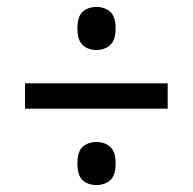

<svg xmlns="http://www.w3.org/2000/svg" viewBox="-20 -634 555 553"><path d="M258 -490Q234 -490 218.5 -504Q203 -518 203 -552Q203 -587 218.5 -600.5Q234 -614 258 -614Q281 -614 297 -600.5Q313 -587 313 -552Q313 -518 297 -504Q281 -490 258 -490ZM52 -321V-394H463V-321ZM258 -101Q234 -101 218.5 -114.5Q203 -128 203 -163Q203 -198 218.5 -211.5Q234 -225 258 -225Q281 -225 297 -211.5Q313 -198 313 -163Q313 -128 297 -114.5Q281 -101 258 -101Z"/></svg>

Font: Noto Serif Ethiopic SemiCondensed ExtraBold
Style: Regular
Weight: 800
Width: 4
Designer: Monotype Design Team
Foundry: Monotype Imaging Inc.
Version: Version 2.102; ttfautohint (v1.8.4.7-5d5b)